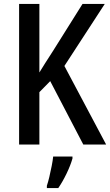

<svg xmlns="http://www.w3.org/2000/svg" viewBox="-20 -734 559 975"><path d="M519 0H403L235 -322L180 -266V0H77V-714H180V-366Q192 -386 209.5 -413.5Q227 -441 249 -475L399 -714H512L307 -399ZM348 71Q338 106 318 147.5Q298 189 276 221H218V209Q224 192 230.5 164.5Q237 137 242.5 109Q248 81 250 61H348Z"/></svg>

Font: Noto Sans Khmer Condensed Medium
Style: Regular
Weight: 500
Width: 3
Designer: Danh Hong and the Monotype Design Team
Foundry: Monotype Imaging Inc.
Version: Version 2.004; ttfautohint (v1.8.4.7-5d5b)